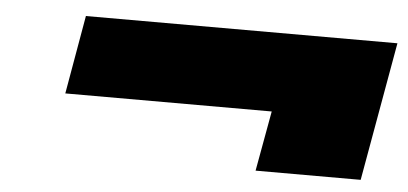

<svg xmlns="http://www.w3.org/2000/svg" viewBox="-33 -504 858 404"><g transform="rotate(5 396.0 -301.5)"><path d="M792 -448 740 -155H518L541 -282H105L134 -448Z"/></g></svg>

Font: Fz Poppins Black
Style: Italic
Weight: 900
Italic angle: -10°
Designer: Ninad Kale (Devanagari), Jonny Pinhorn (Latin)
Foundry: Indian Type Foundry
Version: Vit hóa bi Vntype.Com & FontZin.Com